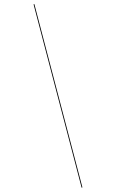

<svg xmlns="http://www.w3.org/2000/svg" viewBox="-20 -814 560 927"><path d="M145.9 -794.4 142.1 -792.9 374.1 92.3 377.9 90.8Z"/></svg>

Font: Fira Sans Four
Style: Regular
Weight: 100
Designer: Carrois Corporate & Edenspiekermann AG
Foundry: Carrois Corporate GbR & Edenspiekermann AG
Version: Version 4.203;PS 004.203;hotconv 1.0.88;makeotf.lib2.5.64775